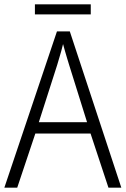

<svg xmlns="http://www.w3.org/2000/svg" viewBox="-20 -860 577 880"><path d="M477 0 395 -248H142L59 0H0L241 -716H300L536 0ZM297 -562Q293 -575 288 -591.5Q283 -608 278 -625.5Q273 -643 269 -658Q265 -642 260.5 -625Q256 -608 251 -592.5Q246 -577 242 -562L158 -300H379ZM396 -840V-794H140V-840Z"/></svg>

Font: Noto Sans Hebrew SemiCondensed Light
Style: Regular
Weight: 300
Width: 4
Designer: Monotype Design Team
Foundry: Monotype Imaging Inc.
Version: Version 2.003